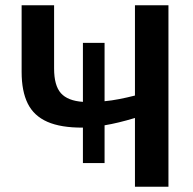

<svg xmlns="http://www.w3.org/2000/svg" viewBox="-20 -708 730 728"><path d="M491.7 0V-260.7Q427.2 -241.2 376.5 -232.9V-89.8H294.4V-224.1Q210.9 -223.6 159.7 -246.1Q108.4 -268.6 85.2 -315.4Q62 -362.3 62 -435.1V-688H185.1V-448.2Q185.1 -383.8 210.9 -354.7Q236.8 -325.7 294.4 -321.8V-545.4H376.5V-324.2Q403.3 -326.7 432.1 -332.3Q460.9 -337.9 491.7 -345.7V-688H618.7V0Z"/></svg>

Font: Arimo SemiBold
Style: Regular
Weight: 600
Designer: Steve Matteson
Foundry: Monotype Imaging Inc.
Version: Version 1.33